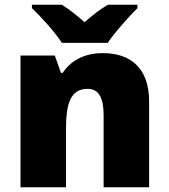

<svg xmlns="http://www.w3.org/2000/svg" viewBox="-20 -786 710 806"><path d="M240 -606H432C463 -652 523 -718 557 -752V-766H433C398 -746 370 -723 335 -693C300 -723 275 -744 240 -766H114V-752C152 -716 210 -652 240 -606ZM412 -563C334 -563 278 -532 243 -480H236L210 -553H66V0H257V-242C257 -352 276 -413 348 -413C395 -413 415 -375 415 -302V0H606V-360C606 -502 526 -563 412 -563Z"/></svg>

Font: Noto Sans Arabic UI Bk
Style: Regular
Weight: 900
Designer: Monotype Design Team, Nadine Chahine and Nizar Qandah
Foundry: Monotype Imaging Inc.
Version: Version 2.010